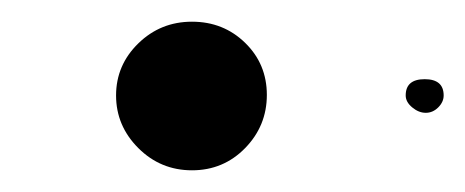

<svg xmlns="http://www.w3.org/2000/svg" viewBox="-20 -778 429 177"><path d="M107.5 -738Q128 -758 157 -758Q186 -758 206 -738.5Q226 -719 226 -690.5Q226 -662 206 -641.5Q186 -621 157 -621Q128 -621 107.5 -641.5Q87 -662 87 -690Q87 -718 107.5 -738ZM354 -690Q354 -705 371.5 -705Q389 -705 389 -690Q389 -684 384 -679Q379 -674 372.5 -674Q366 -674 360 -679Q354 -684 354 -690Z"/></svg>

Font: Tillana SemiBold
Style: Regular
Weight: 600
Designer: Lipi Raval (Devanagari, Latin), Jonny Pinhorn (Latin)
Foundry: Indian Type Foundry
Version: Version 2.003;PS 1.0;hotconv 1.0.79;makeotf.lib2.5.61930; tt